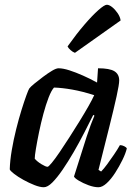

<svg xmlns="http://www.w3.org/2000/svg" viewBox="-20 -787 573 807"><path d="M164 0Q148 0 125 -9Q102 -18 78.5 -31Q55 -44 39 -56.5Q23 -69 21 -75Q22 -112 29.5 -156Q37 -200 48 -244Q59 -288 70.5 -325Q82 -362 91 -386.5Q100 -411 103 -415Q108 -422 124.5 -435.5Q141 -449 161 -464Q181 -479 198.5 -489.5Q216 -500 226 -500Q245 -500 271.5 -491.5Q298 -483 328.5 -469.5Q359 -456 388 -440L392 -500Q441 -500 461 -487.5Q481 -475 481 -449Q481 -432 470 -382Q459 -332 439.5 -254Q420 -176 394 -73L405 -66Q416 -77 430 -96Q444 -115 459 -137Q474 -159 484 -177Q493 -177 502 -172.5Q511 -168 513 -163Q508 -142 494.5 -114.5Q481 -87 464 -60.5Q447 -34 428.5 -17Q410 0 394 0Q375 0 352 -8.5Q329 -17 311.5 -27.5Q294 -38 291 -45L344 -212Q351 -231 356 -246.5Q361 -262 366.5 -275Q372 -288 377 -301L372 -304Q355 -270 334 -229Q313 -188 289.5 -147.5Q266 -107 243 -73.5Q220 -40 200 -20Q180 0 164 0ZM180 -86Q184 -86 198 -103Q212 -120 231 -148Q250 -176 271.5 -209.5Q293 -243 314 -277Q335 -311 351.5 -340Q368 -369 376 -387Q326 -403 283.5 -410.5Q241 -418 207 -419Q196 -407 184.5 -377.5Q173 -348 162.5 -309Q152 -270 144 -231Q136 -192 131 -162Q126 -132 126 -120Q136 -108 154 -97Q172 -86 180 -86ZM295 -565Q286 -568 276.5 -576.5Q267 -585 264 -592Q301 -644 334.5 -683Q368 -722 393.5 -744.5Q419 -767 429 -767Q439 -767 451.5 -757Q464 -747 474.5 -731.5Q485 -716 487 -701Z"/></svg>

Font: Texturina Medium 12pt SemiBold
Style: Italic
Weight: 600
Italic angle: -11°
Version: Version 1.002